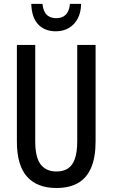

<svg xmlns="http://www.w3.org/2000/svg" viewBox="-20 -941 569 971"><path d="M463.4 -713.9V-226.1Q463.4 -144.5 440.7 -92.3Q418 -40 374 -15.1Q330.1 9.8 265.1 9.8Q168 9.8 116.7 -47.6Q65.4 -105 65.4 -225.1V-713.9H158.2V-226.1Q158.2 -144.5 186 -109.1Q213.9 -73.7 265.6 -73.7Q300.3 -73.7 323.5 -88.9Q346.7 -104 358.6 -137.7Q370.6 -171.4 370.6 -227.1V-713.9ZM390.1 -921.4Q389.6 -878.4 373.3 -847.4Q356.9 -816.4 328.4 -799.6Q299.8 -782.7 262.2 -782.7Q206.5 -782.7 173.3 -817.4Q140.1 -852.1 138.2 -921.4H194.8Q197.3 -897.5 205.6 -881.3Q213.9 -865.2 228.8 -857.2Q243.7 -849.1 264.2 -849.1Q284.2 -849.1 299.1 -856.9Q314 -864.7 322.8 -880.9Q331.5 -897 333.5 -921.4Z"/></svg>

Font: Open Sans Condensed Medium
Style: Regular
Weight: 500
Width: 3
Designer: Monotype Design Team
Foundry: Monotype Imaging Inc.
Version: Version 3.000